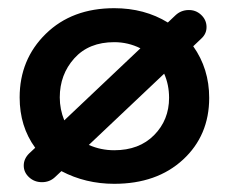

<svg xmlns="http://www.w3.org/2000/svg" viewBox="-20 -435 565 469"><path d="M51 -60 66 -74Q28 -126 28 -197Q28 -290 92 -352.5Q156 -415 259 -415Q333 -415 390 -380L409 -398Q422 -410 440 -410.5Q458 -411 471 -399Q484 -387 484.5 -370Q485 -353 472 -341L452 -322Q491 -267 491 -196Q491 -104 427 -45Q363 14 259 14Q189 14 130 -17L114 -2Q101 10 82.5 10Q64 10 51 -2Q38 -14 38 -30.5Q38 -47 51 -60ZM126 -197Q126 -168 137 -141L323 -317Q293 -332 259 -332Q197 -332 161.5 -292.5Q126 -253 126 -197ZM259 -68Q320 -68 356.5 -105Q393 -142 393 -196Q393 -228 381 -255L197 -81Q226 -68 259 -68Z"/></svg>

Font: Hoogli
Style: Bold
Weight: 700
Designer: Anand Singh Naorem
Foundry: Brand New Type
Version: Version 1.00 b007